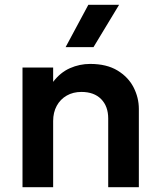

<svg xmlns="http://www.w3.org/2000/svg" viewBox="-20 -782 668 802"><path d="M74 0V-500H202V-440Q232 -479.5 272.2 -497.2Q312.5 -515 356.5 -515Q425.5 -515 470.8 -487.5Q516 -460 538 -417Q560 -374 560 -327V0H432V-287Q432 -338 402.5 -368Q373 -398 320 -398Q285.5 -398 258.8 -382.8Q232 -367.5 217 -340Q202 -312.5 202 -276.5V0ZM254 -585 349 -762H477.5L370.5 -585Z"/></svg>

Font: Geologica EX Med
Style: Regular
Weight: 500
Designer: Sindre Bremnes, Frode Helland
Foundry: Monokrom Skriftforlag AS
Version: Version 1.010;gftools[0.9.28]